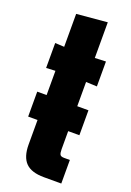

<svg xmlns="http://www.w3.org/2000/svg" viewBox="-135 -738 537 789"><g transform="rotate(20 133.0 -344.0)"><path d="M19 -212V-321H243V-212ZM165 0Q110 0 85 -25.5Q60 -51 60 -105V-427L20 -425V-534L60 -532V-676L194 -688V-532L242 -534V-425L194 -427V-133Q194 -116 198 -109.5Q202 -103 216 -103H241V0Z"/></g></svg>

Font: Mona Sans Condensed
Style: Bold
Weight: 700
Width: 3
Designer: Deni Anggara
Foundry: GitHub
Version: Version 2.000